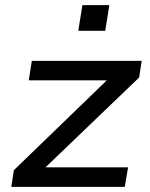

<svg xmlns="http://www.w3.org/2000/svg" viewBox="-20 -728 585 748"><path d="M24 0 34 -65 424 -442 422 -415H92L104 -491H532L522 -426L128 -48L131 -76H479L466 0ZM285 -608 301 -708H406L390 -608Z"/></svg>

Font: Nunito Sans 10pt SemiExpanded Medium
Style: Italic
Weight: 500
Width: 6
Italic angle: -9°
Designer: Vernon Adams
Foundry: Vernon Adams
Version: Version 3.101;gftools[0.9.27]